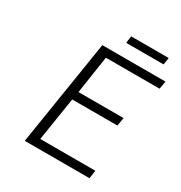

<svg xmlns="http://www.w3.org/2000/svg" viewBox="-181 -911 985 1042"><g transform="rotate(30 312.0 -390.0)"><path d="M334 -735.8 339.8 -779.8H575.2L567.9 -735.8ZM123 0 228 -660.2H624L615.2 -610.8H278.8L243.2 -375H525.9L517.1 -323.2H233.9L190.9 -50.8H536.1L528.8 0Z"/></g></svg>

Font: Office Code Pro Light Italic
Style: Regular
Weight: 300
Italic angle: -9°
Designer: Nathan Rutzky & Paul D. Hunt
Foundry: Adobe Systems Incorporated
Version: Version 1.004;PS 001.004;hotconv 1.0.70;makeotf.lib2.5.58329